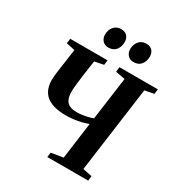

<svg xmlns="http://www.w3.org/2000/svg" viewBox="-220 -1109 1167 1253"><g transform="rotate(30 364.0 -482.0)"><path d="M324.5 0 329 -35.5 419 -50 456 -324.5Q432.5 -316 405.2 -309.2Q378 -302.5 349.5 -299Q321 -295.5 293.5 -295.5Q236.5 -295.5 198.2 -307.8Q160 -320 138.2 -341.2Q116.5 -362.5 107.2 -390.5Q98 -418.5 98 -449.5Q98 -464.5 99.5 -479.8Q101 -495 102.5 -508L128.5 -693L63.5 -706.5L68.5 -743H349.5L345 -706.5L277 -693L260 -573.5Q255.5 -538 251.8 -506.2Q248 -474.5 248 -449.5Q248 -415.5 257.2 -393.2Q266.5 -371 287.8 -360Q309 -349 345 -349Q363 -349 384.5 -352Q406 -355 426.5 -360Q447 -365 462.5 -371L506.5 -693L435 -706.5L439 -743H728.5L724 -706.5L655 -693L567.5 -50L636.5 -35.5L632.5 0ZM311 -817.5Q284 -817.5 267.2 -835.8Q250.5 -854 251 -882Q251.5 -917.5 271.8 -940.8Q292 -964 325 -964Q356.5 -964 372 -945.8Q387.5 -927.5 387 -901Q387 -865.5 367.5 -841.5Q348 -817.5 311 -817.5ZM500.5 -817.5Q473.5 -817.5 457 -835.8Q440.5 -854 440.5 -882Q441.5 -917.5 461.5 -940.8Q481.5 -964 514.5 -964Q546 -964 561.5 -945.8Q577 -927.5 576.5 -901Q576.5 -865.5 557 -841.5Q537.5 -817.5 500.5 -817.5Z"/></g></svg>

Font: Merriweather 72pt
Style: Bold Italic
Weight: 700
Italic angle: -7.8°
Version: Version 2.101